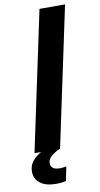

<svg xmlns="http://www.w3.org/2000/svg" viewBox="-112 -784 524 1006"><g transform="rotate(-10 149.5 -281.0)"><path d="M18 0 175 -740H311L154 0Q154 0 144 4.5Q134 9 120.5 17.5Q107 26 97 38.5Q87 51 87 67Q87 82 98.5 91.5Q110 101 135 101Q148 101 159 99Q170 97 170 97L155 172Q155 172 141 175Q127 178 104 178Q46 178 17 154.5Q-12 131 -12 94Q-12 59 8.5 36Q29 13 53 0Z"/></g></svg>

Font: Be Vietnam Pro SemiBold
Style: Italic
Weight: 600
Italic angle: -12°
Designer: Lam Bao, Tony Le, Vietanh Nguyen
Foundry: Yellow Type Foundry
Version: Version 1.002; ttfautohint (v1.8.3)